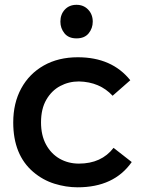

<svg xmlns="http://www.w3.org/2000/svg" viewBox="-20 -774 602 798"><path d="M302.5 4.5Q254.5 4.5 206.2 -10.5Q158 -25.5 118 -59.5Q35 -130.5 35 -265Q35 -345.5 68.2 -406.5Q101.5 -467.5 162 -501.8Q222.5 -536 303.5 -536Q445 -536 521.5 -440.5L448 -376Q395 -433.5 308 -435.5Q266 -435.5 230.2 -416.5Q194.5 -397.5 172.5 -359.5Q150.5 -321.5 150.5 -265.5Q150.5 -211.5 171.5 -173Q192.5 -134.5 228.2 -114.2Q264 -94 308 -94Q401.5 -94 452 -159.5L527.5 -100.5Q454 4.5 302.5 4.5ZM298 -614.5Q265 -614.5 248 -635.5Q231 -656.5 231 -684Q231 -714.5 249.5 -734.2Q268 -754 298 -754Q327.5 -754 346.5 -734Q365.5 -714 365.5 -684Q365.5 -656.5 348.5 -635.5Q331.5 -614.5 298 -614.5Z"/></svg>

Font: Argentum Novus Medium
Style: Regular
Weight: 500
Designer: Julieta Ulanovsky (font) & Cristiano Sobral (main changes)
Foundry: Julieta Ulanovsky (font) & Cristiano Sobral (main changes)
Version: Version 3.00;November 27, 2020;FontCreator 13.0.0.2655 64-bi